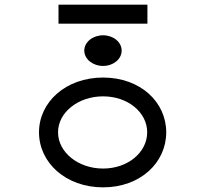

<svg xmlns="http://www.w3.org/2000/svg" viewBox="-20 -796 865 827"><path d="M232 -776V-694H615V-776ZM424 -512C468 -512 504 -541 504 -578C504 -615 468 -644 424 -644C380 -644 343 -615 343 -578C343 -541 380 -512 424 -512ZM424 -381C531 -381 614 -312 614 -226C614 -140 531 -70 424 -70C317 -70 230 -140 230 -226C230 -312 317 -381 424 -381ZM424 11C584 11 696 -95 696 -226C696 -357 584 -462 424 -462C264 -462 148 -357 148 -226C148 -95 264 11 424 11Z"/></svg>

Font: Charger Monospace
Style: Regular
Weight: 400
Designer: Jasper
Foundry: Cannot Into Space Fonts
Version: Version 0.980